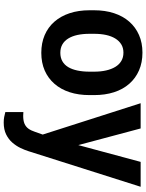

<svg xmlns="http://www.w3.org/2000/svg" viewBox="104 -682 791 1040"><g transform="rotate(90 500.0 -162.5)"><path d="M36.1 -251.5V-276.4Q36.1 -335.9 52 -384.3Q67.9 -432.6 97.9 -466.8Q127.9 -501 170.2 -519.5Q212.4 -538.1 265.6 -538.1Q319.3 -538.1 361.8 -519.5Q404.3 -501 434.3 -466.8Q464.4 -432.6 480 -384.3Q495.6 -335.9 495.6 -276.4V-251.5Q495.6 -191.9 480 -143.8Q464.4 -95.7 434.3 -61.3Q404.3 -26.9 362.1 -8.5Q319.8 9.8 266.6 9.8Q213.4 9.8 170.7 -8.5Q127.9 -26.9 97.9 -61.3Q67.9 -95.7 52 -143.8Q36.1 -191.9 36.1 -251.5ZM163.6 -276.4V-251.5Q163.6 -215.3 169.9 -186Q176.3 -156.7 189.2 -136Q202.1 -115.2 221.4 -104.2Q240.7 -93.3 266.6 -93.3Q292.5 -93.3 312 -104.2Q331.5 -115.2 344 -136Q356.4 -156.7 362.5 -186Q368.7 -215.3 368.7 -251.5V-276.4Q368.7 -312 362.1 -341.1Q355.5 -370.1 342.8 -391.1Q330.1 -412.1 310.8 -423.6Q291.5 -435.1 265.6 -435.1Q240.2 -435.1 221.2 -423.6Q202.1 -412.1 189.2 -391.1Q176.3 -370.1 169.9 -341.1Q163.6 -312 163.6 -276.4ZM731 -59.1 857.4 -528.3H992.2L799.3 79.6Q793 99.6 782 122.6Q771 145.5 753.2 166.3Q735.4 187 708.7 200.2Q682.1 213.4 644.5 213.4Q627.4 213.4 614.7 210.9Q602.1 208.5 587.4 204.6V106.9Q592.3 106.9 597.7 107.4Q603 107.9 607.4 107.9Q633.3 107.9 649.9 101.1Q666.5 94.2 677 80.1Q687.5 65.9 694.8 43.5ZM676.3 -528.3 779.8 -140.6 799.8 -2 712.9 13.2 539.6 -528.3Z"/></g></svg>

Font: Roboto SemiCondensed SemiBold
Style: Regular
Weight: 600
Width: 4
Designer: Christian Robertson
Foundry: Google
Version: Version 3.009; 2024